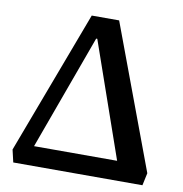

<svg xmlns="http://www.w3.org/2000/svg" viewBox="-79 -774 809 849"><g transform="rotate(10 325.5 -350.0)"><path d="M36 0 23 -56 265 -700H388L628 -56L616 0ZM114 -87H487L307 -603H302Z"/></g></svg>

Font: Literata Medium
Style: Regular
Weight: 500
Designer: Latin by Veronika Burian and Jose Scaglione. Greek by Irene Vlachou. Cyrillic by Vera Evstafieva.
Foundry: TypeTogether
Version: Version 3.103; ttfautohint (v1.8.4.7-5d5b);gftools[0.9.29]